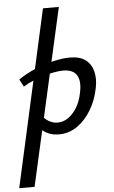

<svg xmlns="http://www.w3.org/2000/svg" viewBox="-94 -753 643 1084"><g transform="rotate(-5 227.0 -211.0)"><path d="M-30 289 192 -711H282L57 289ZM221 6Q187 6 161 -5.5Q135 -17 117.5 -35Q100 -53 92 -73L127 -114Q146 -88 169.5 -74.5Q193 -61 218 -61Q250 -61 277.5 -79.5Q305 -98 327 -133Q349 -168 358 -215Q373 -280 352.5 -315.5Q332 -351 274 -351Q254 -351 225.5 -346Q197 -341 165.5 -331.5Q134 -322 103.5 -309.5Q73 -297 46 -280L24 -322Q70 -354 124 -376Q178 -398 229 -409.5Q280 -421 318 -421Q377 -421 409 -395.5Q441 -370 450.5 -328Q460 -286 450 -238Q437 -170 404 -114.5Q371 -59 324 -26.5Q277 6 221 6Z"/></g></svg>

Font: Ysabeau SemiBold
Style: Italic
Weight: 600
Italic angle: -12°
Designer: Christian Thalmann (Catharsis Fonts)
Version: Version 2.002